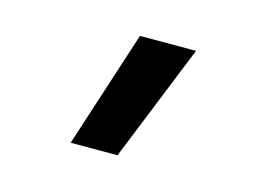

<svg xmlns="http://www.w3.org/2000/svg" viewBox="-57 -869 714 523"><g transform="rotate(15 300.0 -607.0)"><path d="M174 -442 281 -772H439L306 -442Z"/></g></svg>

Font: Iosevka Custom XBdEx
Style: Regular
Weight: 800
Width: 7
Monospace: yes
Designer: Belleve Invis
Foundry: Belleve Invis
Version: Version 11.2.4; ttfautohint (v1.8.4)